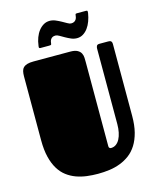

<svg xmlns="http://www.w3.org/2000/svg" viewBox="-133 -995 898 1104"><g transform="rotate(-15 316.0 -442.5)"><path d="M586.9 -252.4Q586.9 -196.8 576.2 -155Q565.4 -113.3 546.4 -83Q527.3 -52.7 501.5 -33.2Q475.6 -13.7 445.1 -2Q414.6 9.8 380.6 14.4Q346.7 19 312 19Q278.8 19 245.8 14.9Q212.9 10.7 183.3 0Q153.8 -10.7 128.4 -29.8Q103 -48.8 84.5 -79.1Q65.9 -109.4 55.4 -151.9Q44.9 -194.3 44.9 -252.4V-632.8Q44.9 -649.9 47.9 -662.6Q50.8 -675.3 59.1 -683.8Q67.4 -692.4 82 -696.8Q96.7 -701.2 120.1 -701.2H337.9Q366.2 -701.2 381.1 -692.9Q396 -684.6 402.1 -672.1Q408.2 -659.7 408.7 -645.8Q409.2 -631.8 409.2 -620.1V-118.7Q409.2 -111.3 413.3 -108.2Q417.5 -105 421.4 -105Q439 -105 452.1 -114.5Q465.3 -124 474.1 -140.6Q482.9 -157.2 487.5 -179.7Q492.2 -202.1 492.2 -228V-678.2Q492.2 -686.5 495.8 -693.8Q499.5 -701.2 512.2 -701.2H563Q567.4 -701.2 571.8 -700.7Q576.2 -700.2 579.6 -698Q583 -695.8 585 -691.2Q586.9 -686.5 586.9 -678.2ZM487.8 -904.3Q494.6 -904.3 495.4 -899.4Q496.1 -894.5 495.1 -889.2Q491.2 -864.3 482.9 -841.8Q474.6 -819.3 462.2 -802.5Q449.7 -785.6 433.3 -775.6Q417 -765.6 397 -765.6Q379.4 -765.6 362.3 -772.9Q345.2 -780.3 329.8 -789.1Q314.5 -797.9 301.8 -805.2Q289.1 -812.5 280.8 -812.5Q269.5 -812.5 262.9 -809.1Q256.3 -805.7 252.2 -799.8Q248 -793.9 246.3 -786.4Q244.6 -778.8 243.7 -771Q243.2 -768.1 240.5 -766.8Q237.8 -765.6 227.5 -765.6H178.7Q173.8 -765.6 172.1 -767.6Q170.4 -769.5 170.2 -772.5Q169.9 -775.4 170.7 -778.1Q171.4 -780.8 171.4 -782.2Q174.3 -806.6 182.6 -828.6Q190.9 -850.6 203.6 -866.9Q216.3 -883.3 232.9 -893.1Q249.5 -902.8 269.5 -902.8Q287.1 -902.8 304.2 -895.5Q321.3 -888.2 336.7 -879.6Q352.1 -871.1 364.7 -863.8Q377.4 -856.4 385.7 -856.4Q397 -856.4 403.8 -860.1Q410.6 -863.8 414.8 -869.6Q418.9 -875.5 420.7 -883.1Q422.4 -890.6 423.3 -898.9Q423.8 -901.9 425.8 -903.1Q427.7 -904.3 435.5 -904.3Z"/></g></svg>

Font: Fascinate
Style: Regular
Weight: 900
Designer: Astigmatic (AOETI)
Foundry: Astigmatic (AOETI)
Version: Version 1.000